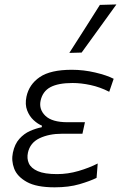

<svg xmlns="http://www.w3.org/2000/svg" viewBox="-20 -812 534 842"><path d="M219.5 9.5Q140 9.5 97.8 -14Q55.5 -37.5 42.2 -72.5Q29 -107.5 36.5 -142.5Q44.5 -180.5 65 -203.2Q85.5 -226 111.5 -237.5Q137.5 -249 163 -254L164 -261Q146 -268 127.5 -285Q109 -302 99 -328Q89 -354 96 -388Q107.5 -442 154.5 -474Q201.5 -506 295 -506Q346.5 -506 397.5 -494Q448.5 -482 478.5 -466.5L459 -409.5Q419 -430 377.2 -439Q335.5 -448 298 -448Q235.5 -448 201.2 -429.8Q167 -411.5 158 -370.5Q150 -332 179.2 -304Q208.5 -276 276 -276H352.5L341.5 -225.5H252Q195 -225.5 153.5 -205.8Q112 -186 102.5 -142.5Q97 -117 106.5 -95.8Q116 -74.5 145.5 -61.5Q175 -48.5 230.5 -48.5Q277.5 -48.5 324.5 -62.2Q371.5 -76 408.5 -95L403.5 -32Q375.5 -18 328.5 -4.2Q281.5 9.5 219.5 9.5ZM284 -580Q318.5 -633.5 351.8 -686Q385 -738.5 418 -790.5L490.5 -792.5Q452 -739 414 -686.5Q376 -634 338 -581.5Z"/></svg>

Font: Commissioner Light
Style: Italic
Weight: 300
Italic angle: -12°
Designer: Kostas Bartsokas
Foundry: Kostas Bartsokas
Version: Version 1.000; ttfautohint (v1.8.3)